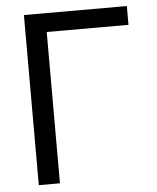

<svg xmlns="http://www.w3.org/2000/svg" viewBox="-51 -751 649 795"><g transform="rotate(-5 273.0 -353.5)"><path d="M505.9 -628.9H166V0H78.1V-707H505.9Z"/></g></svg>

Font: Pretendard Std Variable
Style: Regular
Weight: 400
Designer: Base glyphs from Inter by Rasmus Andersson; Hangeul glyphs from Noto Sans CJK(Source Han Sans) by Jang Soo-young and Kan
Foundry: Kil Hyung-jin
Version: Version 1.309;Glyphs 3.2 (3225)